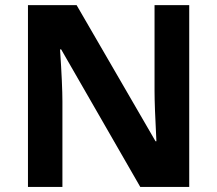

<svg xmlns="http://www.w3.org/2000/svg" viewBox="-20 -734 853 754"><path d="M723.1 -713.9H586.9V-376C586.9 -337.4 589.4 -272 594.2 -179.2H590.8L280.8 -713.9H89.8V0H225.1V-335.9C225.1 -376.5 222.2 -444.8 215.8 -540H220.2L530.8 0H723.1Z"/></svg>

Font: Samim
Style: Bold
Weight: 700
Foundry: DejaVu fonts team - Redesigned by Saber Rastikerdar
Version: Version 4.0.5